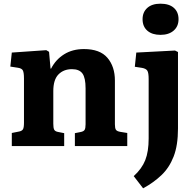

<svg xmlns="http://www.w3.org/2000/svg" viewBox="-20 -792 1062 1041"><path d="M44 0V-71L84 -79Q99 -82 104.5 -91Q110 -100 110 -127V-366Q110 -398 104 -410Q98 -422 75 -425L36 -431L44 -507L231 -520L246 -511L254 -420H257Q282 -469 327.5 -497.5Q373 -526 435 -526Q522 -526 562.5 -478.5Q603 -431 603 -355V-118Q603 -97 608.5 -88.5Q614 -80 633 -77L670 -71V0H386V-70L416 -76Q433 -79 438.5 -87.5Q444 -96 444 -118V-313Q444 -370 427 -393.5Q410 -417 370 -417Q325 -417 297 -388.5Q269 -360 269 -298V-121Q269 -99 273.5 -89.5Q278 -80 293 -77L328 -70V0ZM850 -603Q805 -603 779 -625.5Q753 -648 753 -688Q753 -726 778.5 -749Q804 -772 850 -772Q897 -772 922.5 -749.5Q948 -727 948 -688Q948 -649 921.5 -626Q895 -603 850 -603ZM756 229 705 163Q749 123 767.5 76.5Q786 30 786 -41V-363Q786 -397 779 -408.5Q772 -420 750 -424L711 -430L719 -507L929 -518L945 -510V-95Q945 -4 921.5 56.5Q898 117 855.5 157.5Q813 198 756 229Z"/></svg>

Font: Literata
Style: Bold
Weight: 700
Designer: Latin by Veronika Burian and Jose Scaglione. Greek by Irene Vlachou. Cyrillic by Vera Evstafieva.
Foundry: TypeTogether
Version: Version 3.103; ttfautohint (v1.8.4.7-5d5b);gftools[0.9.29]